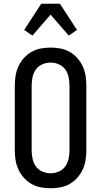

<svg xmlns="http://www.w3.org/2000/svg" viewBox="-20 -997 540 1025"><path d="M250 8Q223 8 197 3Q171 -2 148 -15Q125 -28 107 -48.5Q89 -69 78 -93Q67 -117 63 -143.5Q59 -170 59 -196V-539Q59 -565 63 -591.5Q67 -618 78 -642Q89 -666 107 -686.5Q125 -707 148 -720Q171 -733 197 -738Q223 -743 250 -743Q277 -743 303 -738Q329 -733 352 -720Q375 -707 393 -686.5Q411 -666 422 -642Q433 -618 437 -591.5Q441 -565 441 -539V-196Q441 -170 437 -143.5Q433 -117 422 -93Q411 -69 393 -48.5Q375 -28 352 -15Q329 -2 303 3Q277 8 250 8ZM250 -72Q273 -72 294.5 -81.5Q316 -91 329 -109.5Q342 -128 346.5 -151Q351 -174 351 -196V-539Q351 -561 346.5 -584Q342 -607 329 -625.5Q316 -644 294.5 -653.5Q273 -663 250 -663Q227 -663 205.5 -653.5Q184 -644 171 -625.5Q158 -607 153.5 -584Q149 -561 149 -539V-196Q149 -174 153.5 -151Q158 -128 171 -109.5Q184 -91 205.5 -81.5Q227 -72 250 -72ZM153 -807 109 -837 200 -977H300L391 -837L347 -807L250 -919Z"/></svg>

Font: Iosevka Curly Slab Medium
Style: Regular
Weight: 500
Monospace: yes
Designer: Belleve Invis
Foundry: Belleve Invis
Version: Version 22.1.2; ttfautohint (v1.8.4)